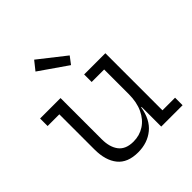

<svg xmlns="http://www.w3.org/2000/svg" viewBox="-214 -954 1119 1119"><g transform="rotate(-45 346.0 -394.5)"><path d="M488.5 -470.5H385.5V-532.5H560.5V-62H664.5V0H488.5ZM191 -532.5V-193Q191 -127.5 220.2 -89.8Q249.5 -52 312.5 -52Q363 -52 402.8 -77.8Q442.5 -103.5 465.5 -152Q488.5 -200.5 488.5 -268.5L506 -162H485Q471.5 -76 418.2 -32.2Q365 11.5 287.5 11.5Q201.5 11.5 160.2 -39.5Q119 -90.5 119 -181V-470.5H22.5V-532.5ZM240.5 -799.5 197 -745 370 -625 404.5 -670.5Z"/></g></svg>

Font: Hepta Slab
Style: Regular
Weight: 400
Designer: Michael LaGattuta
Foundry: Michael LaGattuta
Version: Version 1.100